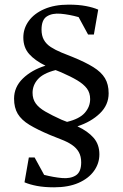

<svg xmlns="http://www.w3.org/2000/svg" viewBox="-20 -723 526 823"><path d="M211.9 79.9Q169.9 79.9 138.6 74Q107.3 68 85 58.5L103.6 -48H128.4L169.2 26.6Q210 37 246.1 40.2Q282.3 43.4 305.2 28.7Q328 14.1 328 -27Q328 -52.7 317.9 -70.8Q307.7 -89 288.3 -102.1Q268.9 -115.2 242 -125.4L195.4 -144Q140.4 -167.1 106.2 -187.9Q71.9 -208.8 56.1 -235.1Q40.3 -261.5 40.3 -300Q40.3 -349.9 78 -386.5Q115.6 -423 174.9 -441.5Q130.3 -463.1 105.2 -491.2Q80 -519.3 80 -562.3Q80 -601.1 103.2 -633.1Q126.3 -665.1 169.9 -684.1Q213.6 -703.1 274.1 -703.1Q316.9 -703.1 348.2 -697.1Q379.6 -691.1 401 -681.7L382.4 -574.9H357.6L317 -649.6Q277 -660.9 240.4 -664.1Q203.9 -667.3 180.9 -652.7Q158 -638.1 158 -596Q158 -570.3 168.1 -552.1Q178.3 -534 197.8 -521.3Q217.2 -508.7 244 -497.6L290.6 -479Q345.6 -456.7 379.8 -435.4Q414.1 -414.2 429.9 -387.8Q445.7 -361.5 445.7 -323Q445.7 -273 408.1 -236.9Q370.6 -200.7 311.9 -181.5Q356.7 -160.5 381.3 -132.2Q406 -103.8 406 -61.4Q406 -22.6 382.9 9.7Q359.8 42 316.4 61Q273 79.9 211.9 79.9ZM267.4 -200.6Q320.4 -213.2 343.4 -239.3Q366.4 -265.5 366.4 -298.1Q366.4 -325.1 352.5 -343.6Q338.6 -362.1 311.4 -378.5Q284.1 -394.8 241.7 -413.3L218.3 -422.6Q164.4 -408.7 142 -383Q119.6 -357.4 119.6 -325Q119.6 -298.5 133.2 -279.6Q146.7 -260.7 174.5 -244.7Q202.3 -228.6 244.3 -209.6Z"/></svg>

Font: Ancizar Serif Light
Style: Regular
Weight: 300
Designer: Cesar Puertas, Viviana Monsalve, Julian Moncada, Julian Prieto, Jose Castro, Felipe Aragon, Mariel Hernandez, Sara Alarc
Version: Version 8.100